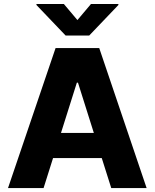

<svg xmlns="http://www.w3.org/2000/svg" viewBox="-20 -950 782 970"><path d="M20.5 0 260.7 -707H481.4L720.7 0H542L494.1 -151.4H248L200.2 0ZM454.1 -278.3 374 -532.2H368.2L288.1 -278.3ZM371.1 -848.6 439.5 -929.7H578.1V-924.8L430.7 -770.5H311.5L164.1 -924.8V-929.7H302.7Z"/></svg>

Font: Pretendard ExtraBold
Style: Regular
Weight: 800
Designer: Base glyphs from Inter by Rasmus Andersson; Hangeul glyphs from Noto Sans CJK(Source Han Sans) by Jang Soo-young and Kan
Foundry: Kil Hyung-jin
Version: Version 1.309